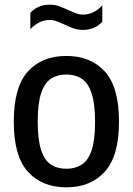

<svg xmlns="http://www.w3.org/2000/svg" viewBox="-20 -792 568 822"><path d="M264 10Q160.5 10 99.8 -56.5Q39 -123 39 -271Q39 -419 99.2 -485.8Q159.5 -552.5 264 -552.5Q368.5 -552.5 429 -485.5Q489.5 -418.5 489.5 -271.5Q489.5 -124 428.8 -57Q368 10 264 10ZM264 -69.5Q302 -69.5 329.8 -87.2Q357.5 -105 372.2 -148.5Q387 -192 387 -269.5Q387 -349 372 -393.2Q357 -437.5 329.5 -455.2Q302 -473 264 -473Q226.5 -473 199 -455.5Q171.5 -438 156.5 -394.2Q141.5 -350.5 141.5 -272.5Q141.5 -193.5 156.2 -149.2Q171 -105 198.5 -87.2Q226 -69.5 264 -69.5ZM334.5 -664Q312.5 -664 293.2 -671.2Q274 -678.5 256 -687Q239.5 -694.5 224 -700.5Q208.5 -706.5 192.5 -706.5Q147 -706.5 110 -667V-737Q142 -772 193.5 -772Q215.5 -772 234.8 -764.8Q254 -757.5 272 -749Q288.5 -741.5 304 -735.5Q319.5 -729.5 335.5 -729.5Q381 -729.5 418 -769V-699Q386 -664 334.5 -664Z"/></svg>

Font: Encode Sans SemiCondensed SemiCondensed Medium
Style: Regular
Weight: 500
Width: 4
Designer: Multiple Designers
Foundry: Impallari Type
Version: Version 3.000; ttfautohint (v1.8.3) -l 8 -r 50 -G 200 -x 14 